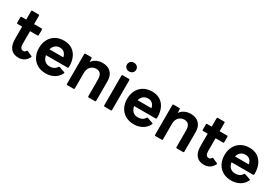

<svg xmlns="http://www.w3.org/2000/svg" viewBox="53 -1742 3943 2741"><g transform="rotate(30 2024.5 -372.0)"><path d="M270 10Q186 10 141 -42.5Q96 -95 96 -200V-402H20Q7 -402 7 -415V-505Q7 -518 20 -518H96V-657Q96 -670 109 -670H213Q226 -670 226 -657V-518H349Q362 -518 362 -505V-415Q362 -402 349 -402H226V-192Q226 -108 284 -108Q309 -108 323 -133Q330 -145 341 -139L419 -104Q432 -98 423 -83Q395 -32 354.5 -11Q314 10 270 10Z M718 10Q637 10 578 -24.5Q519 -59 487.5 -120Q456 -181 456 -259Q456 -338 487.5 -398.5Q519 -459 578 -493.5Q637 -528 718 -528Q798 -528 853.5 -491Q909 -454 937.5 -387.5Q966 -321 963 -232Q962 -219 949 -219H594Q603 -166 635 -135.5Q667 -105 719 -105Q797 -105 833 -164Q838 -173 850 -170L939 -139Q952 -134 946 -122Q912 -54 851 -22Q790 10 718 10ZM717 -413Q671 -413 639.5 -387.5Q608 -362 596 -316H824Q815 -362 787 -387.5Q759 -413 717 -413Z M1072 0Q1059 0 1059 -13V-505Q1059 -518 1072 -518H1166Q1180 -518 1180 -505L1183 -446Q1212 -487 1257 -507.5Q1302 -528 1352 -528Q1442 -528 1491.5 -477Q1541 -426 1541 -337V-13Q1541 0 1528 0H1424Q1411 0 1411 -13V-284Q1411 -349 1387 -379.5Q1363 -410 1312 -410Q1281 -410 1252.5 -394Q1224 -378 1206.5 -346Q1189 -314 1189 -264V-13Q1189 0 1176 0Z M1738 -610Q1706 -610 1684 -630Q1662 -650 1662 -682Q1662 -714 1684 -734Q1706 -754 1738 -754Q1770 -754 1792 -734Q1814 -714 1814 -682Q1814 -650 1792 -630Q1770 -610 1738 -610ZM1686 0Q1673 0 1673 -13V-505Q1673 -518 1686 -518H1790Q1803 -518 1803 -505V-13Q1803 0 1790 0Z M2171 10Q2090 10 2031 -24.5Q1972 -59 1940.5 -120Q1909 -181 1909 -259Q1909 -338 1940.5 -398.5Q1972 -459 2031 -493.5Q2090 -528 2171 -528Q2251 -528 2306.5 -491Q2362 -454 2390.5 -387.5Q2419 -321 2416 -232Q2415 -219 2402 -219H2047Q2056 -166 2088 -135.5Q2120 -105 2172 -105Q2250 -105 2286 -164Q2291 -173 2303 -170L2392 -139Q2405 -134 2399 -122Q2365 -54 2304 -22Q2243 10 2171 10ZM2170 -413Q2124 -413 2092.5 -387.5Q2061 -362 2049 -316H2277Q2268 -362 2240 -387.5Q2212 -413 2170 -413Z M2525 0Q2512 0 2512 -13V-505Q2512 -518 2525 -518H2619Q2633 -518 2633 -505L2636 -446Q2665 -487 2710 -507.5Q2755 -528 2805 -528Q2895 -528 2944.5 -477Q2994 -426 2994 -337V-13Q2994 0 2981 0H2877Q2864 0 2864 -13V-284Q2864 -349 2840 -379.5Q2816 -410 2765 -410Q2734 -410 2705.5 -394Q2677 -378 2659.5 -346Q2642 -314 2642 -264V-13Q2642 0 2629 0Z M3328 10Q3244 10 3199 -42.5Q3154 -95 3154 -200V-402H3078Q3065 -402 3065 -415V-505Q3065 -518 3078 -518H3154V-657Q3154 -670 3167 -670H3271Q3284 -670 3284 -657V-518H3407Q3420 -518 3420 -505V-415Q3420 -402 3407 -402H3284V-192Q3284 -108 3342 -108Q3367 -108 3381 -133Q3388 -145 3399 -139L3477 -104Q3490 -98 3481 -83Q3453 -32 3412.5 -11Q3372 10 3328 10Z M3776 10Q3695 10 3636 -24.5Q3577 -59 3545.5 -120Q3514 -181 3514 -259Q3514 -338 3545.5 -398.5Q3577 -459 3636 -493.5Q3695 -528 3776 -528Q3856 -528 3911.5 -491Q3967 -454 3995.5 -387.5Q4024 -321 4021 -232Q4020 -219 4007 -219H3652Q3661 -166 3693 -135.5Q3725 -105 3777 -105Q3855 -105 3891 -164Q3896 -173 3908 -170L3997 -139Q4010 -134 4004 -122Q3970 -54 3909 -22Q3848 10 3776 10ZM3775 -413Q3729 -413 3697.5 -387.5Q3666 -362 3654 -316H3882Q3873 -362 3845 -387.5Q3817 -413 3775 -413Z"/></g></svg>

Font: LINE Seed Sans App
Style: Bold
Weight: 700
Designer: LINE VX Design & Dalton Maag Ltd & Sandoll Inc
Foundry: Dalton Maag Ltd
Version: Version 1.003